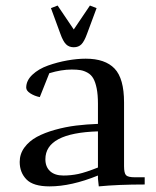

<svg xmlns="http://www.w3.org/2000/svg" viewBox="-20 -663 559 690"><path d="M50.8 -81.1Q50.8 -109.9 67.9 -133.1Q85 -156.2 112.5 -171.1Q140.1 -186 177.7 -196.5Q215.3 -207 253.2 -211.7Q291 -216.3 332 -217.8V-290Q332 -322.8 327.4 -345.5Q322.8 -368.2 315.2 -381.3Q307.6 -394.5 294.9 -401.6Q282.2 -408.7 269.5 -410.9Q256.8 -413.1 237.8 -413.1Q200.7 -413.1 157.2 -399.9L123 -314Q104 -317.9 89.1 -327.4Q74.2 -336.9 74.2 -348.1Q74.2 -373.5 96.4 -394.5Q118.7 -415.5 152.6 -427.5Q186.5 -439.5 221.9 -445.8Q257.3 -452.1 288.1 -452.1Q357.9 -452.1 391.8 -416.5Q425.8 -380.9 425.8 -294.9V-65.9Q425.8 -41 432.9 -33.4Q439.9 -25.9 464.8 -25.9H500V0Q404.8 0 335 6.8L332 -21V-32.2Q235.8 6.8 158.2 6.8Q99.6 6.8 75.2 -18.1Q50.8 -43 50.8 -81.1ZM143.1 -90.8Q143.1 -63.5 159.9 -47.9Q176.8 -32.2 208 -32.2Q234.9 -32.2 261.5 -37.8Q288.1 -43.5 332 -61V-190.9Q143.1 -185.1 143.1 -90.8ZM163.1 -633.8 187 -643.1 245.1 -557.1 303.2 -643.1 327.1 -633.8 293 -542Q283.2 -514.6 272.7 -503.9Q262.2 -493.2 245.1 -493.2Q228 -493.2 217.3 -503.9Q206.5 -514.6 196.8 -542Z"/></svg>

Font: Dihjauti S
Style: Bold
Weight: 700
Designer: T. Christopher White
Version: Version 3.0.0